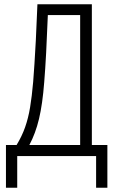

<svg xmlns="http://www.w3.org/2000/svg" viewBox="-20 -734 540 903"><path d="M8 149V-52H58Q83 -93 98 -135.5Q113 -178 121.5 -229Q130 -280 136 -349Q139 -388 142 -433Q145 -478 148.5 -544.5Q152 -611 156 -714H412V-52H485V149H432V0H61V149ZM188 -348Q180 -244 163.5 -175Q147 -106 118 -52H357V-663H205Q201 -560 197 -485Q193 -410 188 -348Z"/></svg>

Font: Noto Sans Mono ExtraCondensed Light
Style: Regular
Weight: 300
Width: 2
Designer: Monotype Design Team
Foundry: Monotype Imaging Inc.
Version: Version 2.014; ttfautohint (v1.8.4.7-5d5b)